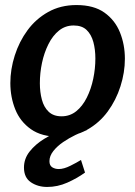

<svg xmlns="http://www.w3.org/2000/svg" viewBox="-20 -530 536 761"><path d="M213 12Q145 12 102.5 -18Q60 -48 40.5 -96.5Q21 -145 21 -201Q21 -255 38.5 -310Q56 -365 89 -410Q122 -455 171 -482.5Q220 -510 283 -510Q352 -510 394 -480Q436 -450 455.5 -401.5Q475 -353 475 -297Q475 -243 457.5 -188Q440 -133 407 -88Q374 -43 325 -15.5Q276 12 213 12ZM224 -69Q257 -69 282 -89Q307 -109 324 -143Q341 -177 349.5 -217.5Q358 -258 358 -298Q358 -334 350 -363.5Q342 -393 323.5 -411Q305 -429 272 -429Q239 -429 214 -409Q189 -389 172 -355Q155 -321 146.5 -281Q138 -241 138 -200Q138 -165 146 -135Q154 -105 173 -87Q192 -69 224 -69ZM324 -14Q304 -7 279 5Q254 17 230.5 33Q207 49 191.5 68.5Q176 88 176 109Q176 126 187 133Q198 140 213 140Q233 140 259 127Q285 114 301 104L317 154Q285 177 246.5 194Q208 211 167 211Q130 211 102.5 192.5Q75 174 75 134Q75 99 97.5 70.5Q120 42 155 20.5Q190 -1 227 -15Q264 -29 292 -33Z"/></svg>

Font: Rosario
Style: Bold Italic
Weight: 700
Italic angle: -8.05°
Designer: Hector Gatti
Foundry: Omnibus Type
Version: Version 1.101; ttfautohint (v1.8.1.43-b0c9)